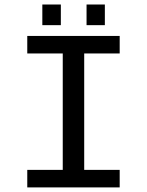

<svg xmlns="http://www.w3.org/2000/svg" viewBox="-20 -815 640 835"><path d="M98.6 -658.7H500.5V-582.5H346.2V-76.2H500.5V0H98.6V-76.2H252.9V-582.5H98.6ZM356.4 -705.6V-795.4H436V-705.6ZM164.1 -705.6V-795.4H244.6V-705.6Z"/></svg>

Font: Liberation Mono
Style: Regular
Weight: 400
Monospace: yes
Designer: Steve Matteson
Foundry: Ascender Corporation
Version: Version 2.1.5